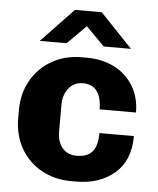

<svg xmlns="http://www.w3.org/2000/svg" viewBox="-52 -765 673 820"><g transform="rotate(5 284.0 -355.0)"><path d="M534 -306H378Q378 -356 358 -383.5Q338 -411 297 -411Q260 -411 237 -382.5Q214 -354 214 -312V-195Q214 -153 236 -126.5Q258 -100 298 -100Q343 -100 364.5 -125Q386 -150 386 -205H534Q534 -101 470 -45.5Q406 10 305 10H283Q213 10 156 -21.5Q99 -53 67 -109.5Q35 -166 35 -238V-273Q35 -345 67.5 -401.5Q100 -458 156.5 -489.5Q213 -521 282 -521H304Q371 -521 423 -494.5Q475 -468 504.5 -419Q534 -370 534 -306ZM489 -575H372L293 -655L213 -575H98L236 -720H351Z"/></g></svg>

Font: Chivo ExtraBold
Style: Regular
Weight: 800
Designer: Hector Gatti
Foundry: Omnibus-Type
Version: Version 1.007